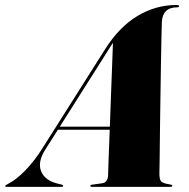

<svg xmlns="http://www.w3.org/2000/svg" viewBox="-85 -728 736 748"><path d="M91.5 -145.5Q61 -97.5 75 -61.5Q89 -25.5 138.5 -13L154.5 -9Q161 -7.5 161 -4Q161 0 154 0H-59Q-65 0 -65 -3Q-65 -6 -50.5 -13.5Q-22.5 -27.5 13 -63.5Q48.5 -99.5 82 -153L324 -535.5Q379.5 -623.5 450.8 -666Q522 -708.5 601.5 -708.5Q612.5 -708.5 612.5 -704Q612.5 -699.5 605.5 -699.5Q548 -699.5 545.5 -641.5Q545 -627 544 -582.2Q543 -537.5 542 -476Q541 -414.5 540 -347Q539 -279.5 538.2 -218Q537.5 -156.5 537 -112.5Q536.5 -68.5 536 -54Q535.5 -30 542.5 -21.8Q549.5 -13.5 577.5 -9.5Q586.5 -8 586.5 -4.5Q586.5 0 578.5 0H273Q267 0 267 -4Q267 -8 273.5 -8.5L313 -14Q324.5 -15.5 330 -24Q335.5 -32.5 336 -43Q336.5 -61 338.2 -110.5Q340 -160 342.5 -222.5H140.5ZM331.5 -524.5 148 -234.5H343Q345 -296 347.5 -360Q350 -424 352 -477.8Q354 -531.5 355 -561Q351 -555.5 345.2 -546.5Q339.5 -537.5 331.5 -524.5Z"/></svg>

Font: Fraunces 144pt Black
Style: Italic
Weight: 900
Italic angle: -16°
Version: Version 1.000;[0bf87f6ff]